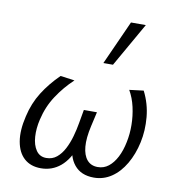

<svg xmlns="http://www.w3.org/2000/svg" viewBox="-81 -785 807 867"><g transform="rotate(10 323.0 -351.5)"><path d="M163 8Q116 8 86.5 -18.5Q57 -45 48.5 -94.5Q40 -144 56 -211Q70 -273 101.5 -323Q133 -373 179 -418L244 -409Q201 -369 168 -319Q135 -269 121 -208Q111 -166 113.5 -128Q116 -90 132.5 -66Q149 -42 179 -42Q207 -42 227 -58.5Q247 -75 261 -102Q275 -129 284 -161Q293 -193 298 -223L309 -285H369L354 -219Q341 -162 344.5 -123Q348 -84 366 -63Q384 -42 415 -42Q443 -42 464.5 -59Q486 -76 501.5 -106Q517 -136 525 -176Q533 -214 532.5 -255.5Q532 -297 523 -337Q514 -377 495 -410L560 -418Q588 -363 593.5 -302Q599 -241 587 -186Q575 -130 549 -85.5Q523 -41 486.5 -16.5Q450 8 406 8Q347 8 316 -30Q285 -68 288 -128L315 -123Q291 -56 252.5 -24Q214 8 163 8ZM359 -509 450 -711H518L403 -509Z"/></g></svg>

Font: Ysabeau Office
Style: Italic
Weight: 400
Italic angle: -12°
Designer: Christian Thalmann (Catharsis Fonts)
Version: Version 2.001;gftools[0.9.30]; featfreeze: tnum,lnum,ss02